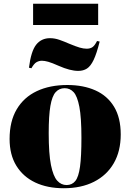

<svg xmlns="http://www.w3.org/2000/svg" viewBox="-20 -987 693 1021"><path d="M319 14Q232 14 167.5 -16.5Q103 -47 67 -105.5Q31 -164 31 -248Q31 -342 69 -406Q107 -470 176 -502.5Q245 -535 338 -535Q423 -535 487 -506.5Q551 -478 586.5 -419.5Q622 -361 622 -272Q622 -183 585 -119Q548 -55 480 -20.5Q412 14 319 14ZM334 -3Q363 -3 380.5 -24.5Q398 -46 405.5 -100.5Q413 -155 413 -254Q413 -362 402 -419Q391 -476 371.5 -497Q352 -518 324 -518Q295 -518 276 -497Q257 -476 248 -424Q239 -372 239 -279Q239 -169 251 -109.5Q263 -50 284 -26.5Q305 -3 334 -3ZM156 -854V-967H502V-854ZM396 -610Q353 -610 292 -637Q256 -653 236.5 -658.5Q217 -664 203 -664Q188 -664 174.5 -656.5Q161 -649 147 -624L134 -627Q145 -715 172.5 -749.5Q200 -784 246 -784Q271 -784 296.5 -775Q322 -766 347 -755Q383 -740 403.5 -734Q424 -728 441 -728Q460 -728 472 -736.5Q484 -745 496 -769L510 -766Q494 -702 478 -668.5Q462 -635 442.5 -622.5Q423 -610 396 -610Z"/></svg>

Font: Literata 72pt ExtraBold
Style: Regular
Weight: 800
Designer: Latin by Veronika Burian and Jose Scaglione. Greek by Irene Vlachou. Cyrillic by Vera Evstafieva.
Foundry: TypeTogether
Version: Version 3.002